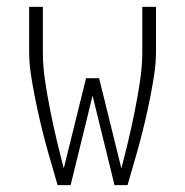

<svg xmlns="http://www.w3.org/2000/svg" viewBox="-20 -540 540 560"><path d="M148 0Q139 -32 129.5 -64Q120 -96 111.5 -128Q103 -160 95.5 -192.5Q88 -225 81.5 -258Q75 -291 70 -324Q65 -357 65 -390V-520H105V-390Q105 -347 111.5 -304Q118 -261 126.5 -218Q135 -175 145 -133Q155 -91 166 -49L231 -312H269L334 -49Q345 -91 355 -133Q365 -175 373.5 -218Q382 -261 388.5 -304Q395 -347 395 -390V-520H435V-390Q435 -357 430 -324Q425 -291 418.5 -258Q412 -225 404.5 -192.5Q397 -160 388.5 -128Q380 -96 370.5 -64Q361 -32 352 0H314L250 -261L186 0Z"/></svg>

Font: Iosevka Term Curly Extralight
Style: Regular
Weight: 200
Designer: Belleve Invis
Foundry: Belleve Invis
Version: Version 32.3.0